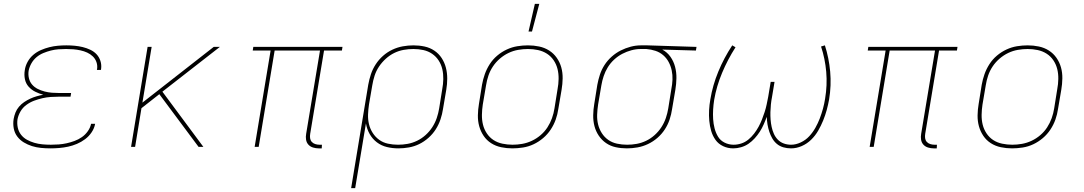

<svg xmlns="http://www.w3.org/2000/svg" viewBox="-20 -764 5640 999"><path d="M242 8Q217 8 192.5 5.5Q168 3 146 -4Q124 -11 104 -23Q84 -35 70 -53.5Q56 -72 51.5 -96Q47 -120 51 -145Q54 -162 60.5 -178.5Q67 -195 79 -209Q91 -223 106 -233Q121 -243 137 -250.5Q153 -258 170.5 -263Q188 -268 205 -271Q183 -277 163 -287Q143 -297 128.5 -313.5Q114 -330 109.5 -352.5Q105 -375 109 -399Q112 -421 123.5 -442Q135 -463 153 -478.5Q171 -494 193 -503.5Q215 -513 237 -518.5Q259 -524 281 -526Q303 -528 325 -528Q347 -528 368.5 -526Q390 -524 410.5 -519Q431 -514 450 -505Q469 -496 482.5 -481.5Q496 -467 502.5 -447Q509 -427 506 -405L505 -400H484L485 -404Q488 -423 482 -440.5Q476 -458 463 -470.5Q450 -483 433.5 -490.5Q417 -498 398.5 -502Q380 -506 361.5 -507.5Q343 -509 324 -509Q304 -509 284 -507.5Q264 -506 244.5 -501Q225 -496 205.5 -488Q186 -480 170 -466.5Q154 -453 143.5 -434.5Q133 -416 129 -396Q126 -376 130.5 -357Q135 -338 147 -324Q159 -310 176 -301.5Q193 -293 212 -288Q231 -283 250.5 -281.5Q270 -280 290 -280H350L347 -261H287Q266 -261 244 -259.5Q222 -258 200.5 -253Q179 -248 157.5 -240Q136 -232 117 -218Q98 -204 86.5 -184Q75 -164 71 -143Q68 -121 72.5 -100Q77 -79 89.5 -63Q102 -47 120 -37Q138 -27 158.5 -21Q179 -15 201 -13Q223 -11 245 -11Q265 -11 285.5 -12.5Q306 -14 326.5 -18.5Q347 -23 367.5 -30.5Q388 -38 406 -50.5Q424 -63 437 -81.5Q450 -100 454 -120H475Q471 -97 457 -76Q443 -55 423 -40Q403 -25 380.5 -15.5Q358 -6 335 -1Q312 4 288.5 6Q265 8 242 8Z M662 0 748 -520H769L721 -230L1092 -520H1124L825 -287L1038 0H1013L809 -274L716 -201L683 0Z M1654 8H1638Q1623 8 1608.5 3.5Q1594 -1 1584.5 -11.5Q1575 -22 1572.5 -37Q1570 -52 1573 -68L1645 -501H1409L1326 0H1305L1388 -501H1295L1298 -520H1762L1759 -501H1666L1594 -68Q1592 -56 1593.5 -45Q1595 -34 1602 -26Q1609 -18 1620 -14.5Q1631 -11 1642 -11H1655Z M1807 215 1896 -323Q1901 -351 1910 -378Q1919 -405 1935 -429.5Q1951 -454 1973 -473.5Q1995 -493 2021.5 -505.5Q2048 -518 2076 -523Q2104 -528 2131 -528Q2161 -528 2189 -522Q2217 -516 2240 -500.5Q2263 -485 2278 -462Q2293 -439 2300 -412Q2307 -385 2307 -355.5Q2307 -326 2302 -297L2285 -197Q2281 -170 2272 -143Q2263 -116 2247.5 -91.5Q2232 -67 2209.5 -47Q2187 -27 2161.5 -14.5Q2136 -2 2108 3Q2080 8 2053 8Q2022 8 1993 1Q1964 -6 1941 -23.5Q1918 -41 1903.5 -66.5Q1889 -92 1884 -122L1828 215ZM2051 -11Q2076 -11 2101 -15.5Q2126 -20 2150 -31.5Q2174 -43 2194.5 -61.5Q2215 -80 2229.5 -102.5Q2244 -125 2252.5 -150Q2261 -175 2265 -200L2281 -300Q2286 -326 2286.5 -352.5Q2287 -379 2281.5 -403.5Q2276 -428 2262.5 -449Q2249 -470 2228.5 -484Q2208 -498 2183 -503.5Q2158 -509 2131 -509Q2106 -509 2080.5 -504.5Q2055 -500 2031.5 -488.5Q2008 -477 1987.5 -458.5Q1967 -440 1952 -417.5Q1937 -395 1929 -370Q1921 -345 1917 -320L1900 -221Q1896 -195 1895 -168.5Q1894 -142 1900 -117.5Q1906 -93 1919.5 -72Q1933 -51 1953 -36.5Q1973 -22 1998.5 -16.5Q2024 -11 2051 -11Z M2646 8Q2616 8 2587.5 2Q2559 -4 2535.5 -19Q2512 -34 2496.5 -57Q2481 -80 2473.5 -107Q2466 -134 2466.5 -164Q2467 -194 2472 -223L2488 -323Q2493 -351 2502.5 -378Q2512 -405 2528 -430Q2544 -455 2567 -474.5Q2590 -494 2617 -506.5Q2644 -519 2672 -523.5Q2700 -528 2727 -528Q2757 -528 2785.5 -522Q2814 -516 2837.5 -501Q2861 -486 2877 -463Q2893 -440 2900.5 -413Q2908 -386 2907.5 -356Q2907 -326 2902 -297L2885 -197Q2881 -169 2871.5 -142Q2862 -115 2845.5 -90Q2829 -65 2806 -45.5Q2783 -26 2756.5 -13.5Q2730 -1 2701.5 3.5Q2673 8 2646 8ZM2647 -11Q2672 -11 2697.5 -15.5Q2723 -20 2747.5 -31.5Q2772 -43 2793 -61Q2814 -79 2828.5 -101.5Q2843 -124 2852 -149Q2861 -174 2865 -200L2881 -300Q2886 -326 2886.5 -353Q2887 -380 2881 -404.5Q2875 -429 2861 -450Q2847 -471 2826 -484.5Q2805 -498 2779.5 -503.5Q2754 -509 2727 -509Q2702 -509 2676 -504.5Q2650 -500 2626 -488.5Q2602 -477 2581 -459Q2560 -441 2545 -418.5Q2530 -396 2521.5 -371Q2513 -346 2509 -320L2492 -220Q2488 -194 2487.5 -167Q2487 -140 2493 -115.5Q2499 -91 2513 -70Q2527 -49 2547.5 -35.5Q2568 -22 2594 -16.5Q2620 -11 2647 -11ZM2730 -600 2763 -744H2786L2748 -600Z M3242 8Q3212 8 3184 2Q3156 -4 3133.5 -19.5Q3111 -35 3095.5 -58Q3080 -81 3073 -108Q3066 -135 3066.5 -164.5Q3067 -194 3072 -223L3088 -323Q3093 -350 3101.5 -376Q3110 -402 3125.5 -426Q3141 -450 3163 -469.5Q3185 -489 3210 -501.5Q3235 -514 3261.5 -521Q3288 -528 3315 -528H3348L3604 -520L3601 -501L3426 -506Q3452 -492 3468.5 -468.5Q3485 -445 3492.5 -416.5Q3500 -388 3499.5 -357.5Q3499 -327 3494 -297L3477 -197Q3473 -169 3464 -142Q3455 -115 3439 -90.5Q3423 -66 3400.5 -46.5Q3378 -27 3351.5 -14.5Q3325 -2 3297 3Q3269 8 3242 8ZM3243 -11Q3268 -11 3293 -15.5Q3318 -20 3342 -31.5Q3366 -43 3386.5 -61.5Q3407 -80 3421.5 -102.5Q3436 -125 3444.5 -150Q3453 -175 3457 -200L3473 -300Q3478 -325 3479 -349.5Q3480 -374 3475 -397.5Q3470 -421 3459 -441.5Q3448 -462 3430.5 -477Q3413 -492 3390.5 -499.5Q3368 -507 3343 -509H3314Q3290 -509 3265.5 -502.5Q3241 -496 3218 -484Q3195 -472 3175.5 -454Q3156 -436 3142.5 -414Q3129 -392 3121 -368Q3113 -344 3109 -320L3092 -220Q3088 -194 3087 -167.5Q3086 -141 3092 -116.5Q3098 -92 3111.5 -71Q3125 -50 3145 -36Q3165 -22 3190.5 -16.5Q3216 -11 3243 -11Z M3795 8Q3767 8 3742.5 -3.5Q3718 -15 3703 -36Q3688 -57 3680.5 -82.5Q3673 -108 3670.5 -135.5Q3668 -163 3669.5 -191Q3671 -219 3676 -247Q3688 -320 3717.5 -391.5Q3747 -463 3790 -528L3807 -518Q3766 -454 3737 -384.5Q3708 -315 3696 -245Q3692 -219 3690.5 -194Q3689 -169 3690.5 -144.5Q3692 -120 3698 -96.5Q3704 -73 3716 -53Q3728 -33 3750 -22Q3772 -11 3797 -11Q3817 -11 3837 -17.5Q3857 -24 3873.5 -37.5Q3890 -51 3903.5 -68.5Q3917 -86 3927 -104.5Q3937 -123 3944.5 -142Q3952 -161 3958.5 -181Q3965 -201 3969 -220.5Q3973 -240 3977 -260L3990 -338H4010L3997 -260Q3993 -240 3991 -220Q3989 -200 3988.5 -180.5Q3988 -161 3989.5 -141.5Q3991 -122 3995 -103.5Q3999 -85 4006.5 -68Q4014 -51 4027 -37.5Q4040 -24 4058 -17.5Q4076 -11 4096 -11Q4121 -11 4146.5 -23Q4172 -35 4190.5 -55Q4209 -75 4222.5 -99Q4236 -123 4245.5 -148Q4255 -173 4262 -198.5Q4269 -224 4273 -250Q4285 -321 4279 -390Q4273 -459 4252 -522L4272 -528Q4293 -463 4299.5 -391.5Q4306 -320 4294 -247Q4289 -219 4281.5 -191.5Q4274 -164 4263 -137Q4252 -110 4237 -84Q4222 -58 4200.5 -37Q4179 -16 4151.5 -4Q4124 8 4096 8Q4075 8 4056 2.5Q4037 -3 4022.5 -15Q4008 -27 3998.5 -43.5Q3989 -60 3983 -78Q3977 -96 3973.5 -116Q3970 -136 3970 -156Q3962 -136 3953.5 -116.5Q3945 -97 3933.5 -79Q3922 -61 3907 -44.5Q3892 -28 3874.5 -16Q3857 -4 3836 2Q3815 8 3795 8Z M4854 8H4838Q4823 8 4808.5 3.5Q4794 -1 4784.5 -11.5Q4775 -22 4772.5 -37Q4770 -52 4773 -68L4845 -501H4609L4526 0H4505L4588 -501H4495L4498 -520H4962L4959 -501H4866L4794 -68Q4792 -56 4793.5 -45Q4795 -34 4802 -26Q4809 -18 4820 -14.5Q4831 -11 4842 -11H4855Z M5246 8Q5216 8 5187.5 2Q5159 -4 5135.5 -19Q5112 -34 5096.5 -57Q5081 -80 5073.5 -107Q5066 -134 5066.5 -164Q5067 -194 5072 -223L5088 -323Q5093 -351 5102.5 -378Q5112 -405 5128 -430Q5144 -455 5167 -474.5Q5190 -494 5217 -506.5Q5244 -519 5272 -523.5Q5300 -528 5327 -528Q5357 -528 5385.5 -522Q5414 -516 5437.5 -501Q5461 -486 5477 -463Q5493 -440 5500.5 -413Q5508 -386 5507.5 -356Q5507 -326 5502 -297L5485 -197Q5481 -169 5471.5 -142Q5462 -115 5445.5 -90Q5429 -65 5406 -45.5Q5383 -26 5356.5 -13.5Q5330 -1 5301.5 3.5Q5273 8 5246 8ZM5247 -11Q5272 -11 5297.5 -15.5Q5323 -20 5347.5 -31.5Q5372 -43 5393 -61Q5414 -79 5428.5 -101.5Q5443 -124 5452 -149Q5461 -174 5465 -200L5481 -300Q5486 -326 5486.5 -353Q5487 -380 5481 -404.5Q5475 -429 5461 -450Q5447 -471 5426 -484.5Q5405 -498 5379.5 -503.5Q5354 -509 5327 -509Q5302 -509 5276 -504.5Q5250 -500 5226 -488.5Q5202 -477 5181 -459Q5160 -441 5145 -418.5Q5130 -396 5121.5 -371Q5113 -346 5109 -320L5092 -220Q5088 -194 5087.5 -167Q5087 -140 5093 -115.5Q5099 -91 5113 -70Q5127 -49 5147.5 -35.5Q5168 -22 5194 -16.5Q5220 -11 5247 -11Z"/></svg>

Font: Iosevka Aile Thin Oblique
Style: Regular
Weight: 100
Italic angle: -9°
Designer: Belleve Invis
Foundry: Belleve Invis
Version: Version 31.1.0; ttfautohint (v1.8.4)